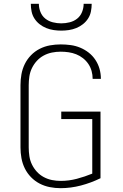

<svg xmlns="http://www.w3.org/2000/svg" viewBox="-20 -975 640 1003"><path d="M296 8Q268 8 240 2.5Q212 -3 187 -16Q162 -29 142 -49.5Q122 -70 109.5 -95.5Q97 -121 92 -149Q87 -177 87 -205V-530Q87 -559 92 -587Q97 -615 109.5 -640.5Q122 -666 142 -686.5Q162 -707 187.5 -720Q213 -733 241 -738Q269 -743 297 -743Q323 -743 349 -739.5Q375 -736 399 -726Q423 -716 443.5 -700Q464 -684 478.5 -662Q493 -640 500 -615Q507 -590 507 -564Q507 -563 507 -563Q507 -563 507 -563H464Q464 -563 464 -563Q464 -563 464 -564Q464 -584 458.5 -604Q453 -624 441.5 -641Q430 -658 413.5 -671Q397 -684 378 -691.5Q359 -699 338.5 -702Q318 -705 297 -705Q274 -705 251.5 -700.5Q229 -696 208.5 -685Q188 -674 172.5 -657Q157 -640 147 -619.5Q137 -599 133.5 -576Q130 -553 130 -530V-205Q130 -182 133.5 -159Q137 -136 147 -115.5Q157 -95 172.5 -78Q188 -61 208.5 -50Q229 -39 251.5 -34.5Q274 -30 297 -30Q340 -30 381.5 -41Q423 -52 462 -68V-353H300V-392H505V-44Q456 -20 403 -6Q350 8 296 8ZM300 -815Q280 -815 260 -818Q240 -821 221.5 -828.5Q203 -836 187 -848.5Q171 -861 160 -878Q149 -895 145 -915Q141 -935 141 -955H183Q183 -933 191.5 -912Q200 -891 217 -877.5Q234 -864 256 -858.5Q278 -853 300 -853Q322 -853 344 -858.5Q366 -864 383 -877.5Q400 -891 408.5 -912Q417 -933 417 -955H459Q459 -935 455 -915Q451 -895 440 -878Q429 -861 413 -848.5Q397 -836 378.5 -828.5Q360 -821 340 -818Q320 -815 300 -815Z"/></svg>

Font: Iosevka SS04 XLt Ex
Style: Regular
Weight: 200
Width: 7
Monospace: yes
Designer: Belleve Invis
Foundry: Belleve Invis
Version: Version 19.0.0; ttfautohint (v1.8.4)